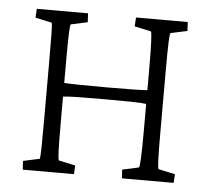

<svg xmlns="http://www.w3.org/2000/svg" viewBox="-41 -503 597 547"><g transform="rotate(5 258.0 -230.0)"><path d="M326.7 0 325.2 -24.9 372.6 -35.2Q374.5 -39.1 375.7 -62.5Q377 -85.9 377 -147.9V-311Q377 -373.5 375.7 -397Q374.5 -420.4 372.6 -424.3L325.2 -434.6L326.7 -460H474.6L476.1 -434.6L428.2 -424.3Q426.3 -420.4 425.3 -398.4Q424.3 -376.5 424.3 -311V-147.9Q424.3 -84 425.3 -61.5Q426.3 -39.1 428.2 -35.2L476.1 -24.9L474.6 0ZM43 0 41.5 -24.9 88.9 -35.2Q90.3 -41 90.8 -67.4Q91.3 -93.8 91.3 -147.9V-311Q91.3 -365.7 90.8 -392.6Q90.3 -419.4 88.9 -424.3L41.5 -434.6L43 -460H189.5L190.9 -434.6L143.1 -424.3Q141.1 -420.4 140.1 -397Q139.2 -373.5 139.2 -311V-147.9Q139.2 -85.9 140.1 -62.5Q141.1 -39.1 143.1 -35.2L190.9 -24.9L189.5 0ZM132.8 -216.8V-256.8Q163.1 -254.4 259.3 -254.4Q353 -254.4 382.3 -256.8V-216.8Q363.3 -219.2 334.5 -219.7Q305.7 -220.2 259.3 -220.2Q211.9 -220.2 181.4 -219.7Q150.9 -219.2 132.8 -216.8Z"/></g></svg>

Font: Lateef ExtraLight
Style: Regular
Weight: 200
Designer: SIL International
Foundry: SIL International
Version: Version 4.200